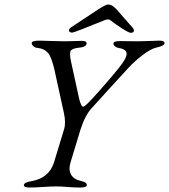

<svg xmlns="http://www.w3.org/2000/svg" viewBox="-20 -835 757 860"><path d="M304 -689Q289 -689 289 -699Q289 -705 296 -711L420 -793Q454 -815 465 -815Q482 -815 502 -793L574 -711Q580 -704 580 -699Q580 -688 566 -688Q557 -688 526 -708Q495 -728 475 -744Q466 -752 447 -744Q312 -689 304 -689ZM222 -108 267 -256Q276 -285 266 -330L224 -522Q211 -579 195 -598Q179 -617 150 -620Q137 -621 129.5 -628Q122 -635 122 -642Q122 -653 157 -653Q169 -653 207.5 -651.5Q246 -650 270 -650Q286 -650 311 -651Q336 -652 345 -652Q368 -652 368 -641Q368 -624 331 -621Q304 -618 297 -608Q290 -598 298 -560L334 -395Q343 -357 353 -357Q360 -357 395 -395Q461 -467 515 -534Q548 -575 547 -595Q546 -615 512 -620Q502 -622 495 -627.5Q488 -633 488 -640Q488 -651 518 -651Q532 -651 556.5 -650.5Q581 -650 596 -650Q617 -650 651.5 -651.5Q686 -653 694 -653Q717 -653 717 -642Q717 -630 681 -622Q657 -617 620.5 -589.5Q584 -562 558 -534Q529 -503 464.5 -432Q400 -361 392 -352Q361 -319 341 -256L296 -108Q286 -74 298.5 -52.5Q311 -31 344 -24Q369 -19 369 -6Q369 5 339 5Q313 5 282 2.5Q251 0 231 0Q208 0 172 2.5Q136 5 111 5Q87 5 87 -6Q87 -18 123 -24Q200 -38 222 -108Z"/></svg>

Font: EB Garamond 12
Style: Italic
Weight: 400
Italic angle: -17°
Version: Version 0.016; ttfautohint (v1.8.4)